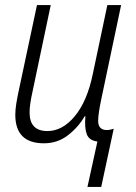

<svg xmlns="http://www.w3.org/2000/svg" viewBox="-20 -552 534 753"><path d="M377 181 426 -47Q411 -42 399 -42Q365 -42 365 -78Q365 -105 377 -162L455 -532H401L344 -262Q322 -155 273.5 -96.5Q225 -38 166 -38Q96 -38 96 -111Q96 -127 99 -147.5Q102 -168 107 -190L179 -532H125L53 -194Q48 -171 44 -146.5Q40 -122 40 -102Q40 10 152 10Q206 10 247 -22Q288 -54 312 -96H315Q311 -52 320 -26.5Q329 -1 362 3L323 181Z"/></svg>

Font: Noto Sans UI SemiCondensed Light
Style: Italic
Weight: 300
Width: 4
Designer: Monotype Design Team
Foundry: Monotype Imaging Inc.
Version: 1.001